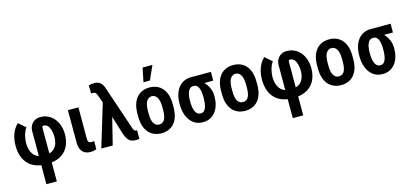

<svg xmlns="http://www.w3.org/2000/svg" viewBox="-77 -1384 4755 2219"><g transform="rotate(-15 2300.0 -274.0)"><path d="M258.3 233.4V-398.4Q258.3 -438.5 275.1 -469Q292 -499.5 321 -516.8Q350.1 -534.2 387.2 -534.2Q443.4 -534.2 486.1 -512Q528.8 -489.7 557.4 -452.4Q585.9 -415 600.3 -367.9Q614.7 -320.8 614.7 -271.5Q614.7 -217.3 600.1 -167Q585.4 -116.7 551.5 -76.7Q517.6 -36.6 461.4 -13.2Q405.3 10.3 322.8 10.3Q240.2 10.3 183.8 -13.9Q127.4 -38.1 93.3 -80.1Q59.1 -122.1 43.9 -175.8Q28.8 -229.5 28.8 -287.6Q28.8 -340.3 40 -386.7Q51.3 -433.1 72.5 -470.7Q93.8 -508.3 122.1 -533.7L205.6 -460.9Q188 -437.5 177 -408.4Q166 -379.4 160.6 -348.4Q155.3 -317.4 154.3 -287.6Q154.3 -248 162.8 -213.4Q171.4 -178.7 190.7 -151.9Q210 -125 242.4 -109.6Q274.9 -94.2 322.8 -94.2Q387.7 -94.2 424.1 -119.4Q460.4 -144.5 475.1 -185.1Q489.7 -225.6 489.7 -271.5Q489.3 -305.2 483.2 -333.7Q477.1 -362.3 466.3 -384Q455.6 -405.8 439 -417.5Q422.4 -429.2 400.4 -429.2Q387.7 -429.2 385.5 -420.4Q383.3 -411.6 383.3 -401.9V233.4Z M719.7 -528.3H845.7L845.2 -158.7Q845.2 -135.3 850.1 -123Q855 -110.8 864.3 -106.4Q873.5 -102.1 887.7 -102.1Q897.5 -102.1 906.5 -103.3Q915.5 -104.5 920.9 -106L919.9 -6.8Q906.2 -1.5 888.7 2.2Q871.1 5.9 847.2 5.9Q809.6 5.9 780.8 -9.5Q752 -24.9 735.8 -58.3Q719.7 -91.8 719.7 -147Z M1202.1 -351.1 1114.3 0H978L1141.6 -541.5L1226.6 -539.1ZM1094.2 -752Q1116.2 -752 1133.8 -746.3Q1151.4 -740.7 1165 -729.5Q1178.7 -718.3 1188.5 -702.6Q1198.2 -687 1205.1 -667.5L1380.4 -148.4Q1384.3 -134.3 1389.6 -122.6Q1395 -110.8 1402.1 -104.2Q1409.2 -97.7 1418.5 -97.7Q1422.4 -97.7 1425.3 -97.7Q1428.2 -97.7 1431.6 -98.1L1432.1 4.9Q1423.3 6.8 1412.4 8.1Q1401.4 9.3 1386.7 9.3Q1355 9.3 1331.5 -2.2Q1308.1 -13.7 1292 -37.4Q1275.9 -61 1263.2 -98.1L1147.5 -471.2L1099.6 -601.6Q1094.7 -618.2 1087.6 -628.2Q1080.6 -638.2 1071.8 -642.3Q1063 -646.5 1052.2 -646.5Q1046.9 -646.5 1041.3 -646.2Q1035.6 -646 1028.8 -645.5L1026.9 -742.7Q1040 -747.1 1059.8 -749.5Q1079.6 -752 1094.2 -752Z M1485.4 -244.6V-283.2Q1485.4 -345.2 1500.5 -392.8Q1515.6 -440.4 1543.5 -472.7Q1571.3 -504.9 1610.1 -521.5Q1648.9 -538.1 1696.3 -538.1Q1744.6 -538.1 1783.4 -521.5Q1822.3 -504.9 1850.3 -472.7Q1878.4 -440.4 1893.3 -392.8Q1908.2 -345.2 1908.2 -283.2V-244.6Q1908.2 -182.6 1893.3 -135.3Q1878.4 -87.9 1850.3 -55.4Q1822.3 -22.9 1783.4 -6.6Q1744.6 9.8 1697.3 9.8Q1649.9 9.8 1611.1 -6.6Q1572.3 -22.9 1543.9 -55.4Q1515.6 -87.9 1500.5 -135.3Q1485.4 -182.6 1485.4 -244.6ZM1610.8 -283.2V-244.6Q1610.8 -206.1 1616.7 -178Q1622.6 -149.9 1634 -131.3Q1645.5 -112.8 1661.4 -103.8Q1677.2 -94.7 1697.3 -94.7Q1718.8 -94.7 1734.9 -103.8Q1751 -112.8 1761.7 -131.3Q1772.5 -149.9 1777.8 -178Q1783.2 -206.1 1783.2 -244.6V-283.2Q1783.2 -320.8 1777.1 -349.1Q1771 -377.4 1759.8 -396Q1748.5 -414.6 1732.4 -424.1Q1716.3 -433.6 1696.3 -433.6Q1676.8 -433.6 1661.1 -424.1Q1645.5 -414.6 1634 -396Q1622.6 -377.4 1616.7 -349.1Q1610.8 -320.8 1610.8 -283.2ZM1647 -613.8 1680.7 -780.8H1798.8L1724.1 -613.8Z M1985.4 -258.8V-269Q1985.4 -324.7 1999 -372.1Q2012.7 -419.4 2039.1 -454.3Q2065.4 -489.3 2104.5 -508.8Q2143.6 -528.3 2193.4 -528.3Q2203.6 -523.9 2212.6 -509.8Q2221.7 -495.6 2236.6 -480.7Q2251.5 -465.8 2277.3 -458Q2309.6 -441.4 2336.7 -410.4Q2363.8 -379.4 2380.6 -338.4Q2397.5 -297.4 2397.5 -249.5V-239.3Q2397.5 -187.5 2384.3 -142.3Q2371.1 -97.2 2345.2 -63Q2319.3 -28.8 2281.5 -9.3Q2243.7 10.3 2194.3 10.3Q2143.6 10.3 2104.7 -10Q2065.9 -30.3 2039.3 -66.7Q2012.7 -103 1999 -152.1Q1985.4 -201.2 1985.4 -258.8ZM2110.4 -269V-258.8Q2110.4 -224.6 2114.7 -195.1Q2119.1 -165.5 2128.7 -142.8Q2138.2 -120.1 2154.3 -107.4Q2170.4 -94.7 2194.3 -94.7Q2216.3 -94.7 2231.4 -107.4Q2246.6 -120.1 2255.4 -142.8Q2264.2 -165.5 2268.1 -195.1Q2272 -224.6 2272 -258.8V-269Q2272 -300.3 2268.3 -328.1Q2264.6 -356 2255.6 -377.4Q2246.6 -398.9 2231.4 -411.1Q2216.3 -423.3 2193.8 -423.3Q2170.4 -423.3 2154.3 -411.1Q2138.2 -398.9 2128.7 -377.4Q2119.1 -356 2114.7 -328.1Q2110.4 -300.3 2110.4 -269ZM2430.7 -528.3V-423.3H2193.4V-528.3Z M2487.3 -244.6V-283.2Q2487.3 -345.2 2502.4 -392.8Q2517.6 -440.4 2545.4 -472.7Q2573.2 -504.9 2612.1 -521.5Q2650.9 -538.1 2698.2 -538.1Q2746.6 -538.1 2785.4 -521.5Q2824.2 -504.9 2852.3 -472.7Q2880.4 -440.4 2895.3 -392.8Q2910.2 -345.2 2910.2 -283.2V-244.6Q2910.2 -182.6 2895.3 -135.3Q2880.4 -87.9 2852.3 -55.4Q2824.2 -22.9 2785.4 -6.6Q2746.6 9.8 2699.2 9.8Q2651.9 9.8 2613 -6.6Q2574.2 -22.9 2545.9 -55.4Q2517.6 -87.9 2502.4 -135.3Q2487.3 -182.6 2487.3 -244.6ZM2612.8 -283.2V-244.6Q2612.8 -206.1 2618.7 -178Q2624.5 -149.9 2636 -131.3Q2647.5 -112.8 2663.3 -103.8Q2679.2 -94.7 2699.2 -94.7Q2720.7 -94.7 2736.8 -103.8Q2752.9 -112.8 2763.7 -131.3Q2774.4 -149.9 2779.8 -178Q2785.2 -206.1 2785.2 -244.6V-283.2Q2785.2 -320.8 2779.1 -349.1Q2772.9 -377.4 2761.7 -396Q2750.5 -414.6 2734.4 -424.1Q2718.3 -433.6 2698.2 -433.6Q2678.7 -433.6 2663.1 -424.1Q2647.5 -414.6 2636 -396Q2624.5 -377.4 2618.7 -349.1Q2612.8 -320.8 2612.8 -283.2Z M3206.5 233.4V-398.4Q3206.5 -438.5 3223.4 -469Q3240.2 -499.5 3269.3 -516.8Q3298.3 -534.2 3335.4 -534.2Q3391.6 -534.2 3434.3 -512Q3477.1 -489.7 3505.6 -452.4Q3534.2 -415 3548.6 -367.9Q3563 -320.8 3563 -271.5Q3563 -217.3 3548.3 -167Q3533.7 -116.7 3499.8 -76.7Q3465.8 -36.6 3409.7 -13.2Q3353.5 10.3 3271 10.3Q3188.5 10.3 3132.1 -13.9Q3075.7 -38.1 3041.5 -80.1Q3007.3 -122.1 2992.2 -175.8Q2977.1 -229.5 2977.1 -287.6Q2977.1 -340.3 2988.3 -386.7Q2999.5 -433.1 3020.8 -470.7Q3042 -508.3 3070.3 -533.7L3153.8 -460.9Q3136.2 -437.5 3125.2 -408.4Q3114.3 -379.4 3108.9 -348.4Q3103.5 -317.4 3102.5 -287.6Q3102.5 -248 3111.1 -213.4Q3119.6 -178.7 3138.9 -151.9Q3158.2 -125 3190.7 -109.6Q3223.1 -94.2 3271 -94.2Q3335.9 -94.2 3372.3 -119.4Q3408.7 -144.5 3423.3 -185.1Q3438 -225.6 3438 -271.5Q3437.5 -305.2 3431.4 -333.7Q3425.3 -362.3 3414.6 -384Q3403.8 -405.8 3387.2 -417.5Q3370.6 -429.2 3348.6 -429.2Q3335.9 -429.2 3333.7 -420.4Q3331.5 -411.6 3331.5 -401.9V233.4Z M3635.3 -244.6V-283.2Q3635.3 -345.2 3650.4 -392.8Q3665.5 -440.4 3693.4 -472.7Q3721.2 -504.9 3760 -521.5Q3798.8 -538.1 3846.2 -538.1Q3894.5 -538.1 3933.3 -521.5Q3972.2 -504.9 4000.2 -472.7Q4028.3 -440.4 4043.2 -392.8Q4058.1 -345.2 4058.1 -283.2V-244.6Q4058.1 -182.6 4043.2 -135.3Q4028.3 -87.9 4000.2 -55.4Q3972.2 -22.9 3933.3 -6.6Q3894.5 9.8 3847.2 9.8Q3799.8 9.8 3761 -6.6Q3722.2 -22.9 3693.8 -55.4Q3665.5 -87.9 3650.4 -135.3Q3635.3 -182.6 3635.3 -244.6ZM3760.7 -283.2V-244.6Q3760.7 -206.1 3766.6 -178Q3772.5 -149.9 3783.9 -131.3Q3795.4 -112.8 3811.3 -103.8Q3827.1 -94.7 3847.2 -94.7Q3868.7 -94.7 3884.8 -103.8Q3900.9 -112.8 3911.6 -131.3Q3922.4 -149.9 3927.7 -178Q3933.1 -206.1 3933.1 -244.6V-283.2Q3933.1 -320.8 3927 -349.1Q3920.9 -377.4 3909.7 -396Q3898.4 -414.6 3882.3 -424.1Q3866.2 -433.6 3846.2 -433.6Q3826.7 -433.6 3811 -424.1Q3795.4 -414.6 3783.9 -396Q3772.5 -377.4 3766.6 -349.1Q3760.7 -320.8 3760.7 -283.2Z M4135.3 -258.8V-269Q4135.3 -324.7 4148.9 -372.1Q4162.6 -419.4 4189 -454.3Q4215.3 -489.3 4254.4 -508.8Q4293.5 -528.3 4343.3 -528.3Q4353.5 -523.9 4362.5 -509.8Q4371.6 -495.6 4386.5 -480.7Q4401.4 -465.8 4427.2 -458Q4459.5 -441.4 4486.6 -410.4Q4513.7 -379.4 4530.5 -338.4Q4547.4 -297.4 4547.4 -249.5V-239.3Q4547.4 -187.5 4534.2 -142.3Q4521 -97.2 4495.1 -63Q4469.2 -28.8 4431.4 -9.3Q4393.6 10.3 4344.2 10.3Q4293.5 10.3 4254.6 -10Q4215.8 -30.3 4189.2 -66.7Q4162.6 -103 4148.9 -152.1Q4135.3 -201.2 4135.3 -258.8ZM4260.3 -269V-258.8Q4260.3 -224.6 4264.6 -195.1Q4269 -165.5 4278.6 -142.8Q4288.1 -120.1 4304.2 -107.4Q4320.3 -94.7 4344.2 -94.7Q4366.2 -94.7 4381.3 -107.4Q4396.5 -120.1 4405.3 -142.8Q4414.1 -165.5 4418 -195.1Q4421.9 -224.6 4421.9 -258.8V-269Q4421.9 -300.3 4418.2 -328.1Q4414.6 -356 4405.5 -377.4Q4396.5 -398.9 4381.3 -411.1Q4366.2 -423.3 4343.8 -423.3Q4320.3 -423.3 4304.2 -411.1Q4288.1 -398.9 4278.6 -377.4Q4269 -356 4264.6 -328.1Q4260.3 -300.3 4260.3 -269ZM4580.6 -528.3V-423.3H4343.3V-528.3Z"/></g></svg>

Font: Roboto Condensed SemiBold
Style: Regular
Weight: 600
Designer: Christian Robertson
Foundry: Google
Version: Version 3.008; 2023